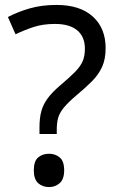

<svg xmlns="http://www.w3.org/2000/svg" viewBox="-20 -744 474 778"><path d="M140 -228Q140 -266 147.5 -293.5Q155 -321 173.5 -346Q192 -371 224 -398Q263 -431 284.5 -453Q306 -475 315 -496Q324 -517 324 -547Q324 -595 293 -621Q262 -647 203 -647Q154 -647 116 -634.5Q78 -622 43 -605L12 -675Q52 -696 100.5 -710Q149 -724 209 -724Q304 -724 356 -677Q408 -630 408 -549Q408 -504 393.5 -472.5Q379 -441 352.5 -414.5Q326 -388 290 -358Q257 -330 239.5 -309Q222 -288 216 -267.5Q210 -247 210 -218V-201H140ZM117 -54Q117 -91 134.5 -106Q152 -121 179 -121Q204 -121 222 -106Q240 -91 240 -54Q240 -18 222 -2Q204 14 179 14Q152 14 134.5 -2Q117 -18 117 -54Z"/></svg>

Font: Noto Sans Linear A
Style: Regular
Weight: 400
Designer: Monotype Design Team
Foundry: Monotype Imaging Inc.
Version: Version 2.002; ttfautohint (v1.8.4.7-5d5b)